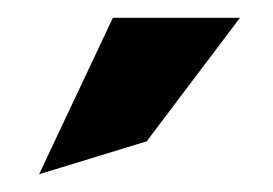

<svg xmlns="http://www.w3.org/2000/svg" viewBox="-20 -772 307 216"><path d="M24 -576 145 -613 250 -752H107Z"/></svg>

Font: Charger Pro
Style: ExBdExt
Weight: 400
Designer: Jasper
Foundry: Cannot Into Space Fonts
Version: Version 1.09